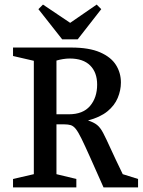

<svg xmlns="http://www.w3.org/2000/svg" viewBox="-20 -820 624 840"><path d="M37 0V-37L128 -58V-554L37 -575V-612H292Q370 -612 418 -591Q466 -570 487.5 -535.5Q509 -501 509 -459Q509 -425 495 -391.5Q481 -358 449.5 -332.5Q418 -307 365 -293Q390 -285 404.5 -273.5Q419 -262 431.5 -238Q444 -214 463.5 -171Q483 -128 517 -58L584 -37V0H433Q397 -81 374 -132.5Q351 -184 336.5 -213.5Q322 -243 311.5 -256Q301 -269 289.5 -272.5Q278 -276 261 -276H227V-58L314 -37V0ZM227 -320H281Q343 -320 374 -356.5Q405 -393 405 -450Q405 -503 374.5 -533.5Q344 -564 285 -564Q271 -564 255.5 -561.5Q240 -559 227 -555ZM252 -648 148 -780 168 -800 287 -720 403 -800 423 -780 320 -648Z"/></svg>

Font: Manuale Medium
Style: Regular
Weight: 500
Designer: Eduardo Tunni / Pablo Cosgaya
Foundry: Eduardo Tunni / Pablo Cosgaya
Version: Version 1.002